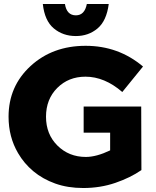

<svg xmlns="http://www.w3.org/2000/svg" viewBox="-20 -936 783 964"><path d="M398 8Q320 8 257.2 -14.5Q194.5 -37 147.5 -76.2Q100.5 -115.5 70.5 -167.5Q23 -248.5 23 -350Q23 -503 133.5 -604.5Q244 -706 410 -706Q575 -706 698 -602L594 -474Q505 -551 409 -551Q324 -551 267.5 -494.5Q211 -438 211 -350Q211 -262 268.5 -205Q326 -148 411 -148Q464 -148 533 -181V-270H400V-401H689L690 -82Q635 -44 559.5 -18Q484 8 398 8ZM361 -755Q296 -755 250 -793.5Q204 -832 195 -916H306Q315 -859 361 -859Q405 -859 416 -916H526Q515 -831 469.5 -793Q424 -755 361 -755Z"/></svg>

Font: Argentum Novus
Style: Bold
Weight: 700
Designer: Julieta Ulanovsky (font) & Cristiano Sobral (main changes)
Foundry: Julieta Ulanovsky (font) & Cristiano Sobral (main changes)
Version: Version 3.00;November 27, 2020;FontCreator 13.0.0.2655 64-bi